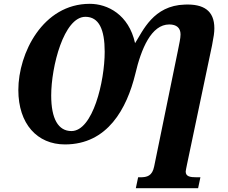

<svg xmlns="http://www.w3.org/2000/svg" viewBox="-20 -745 1191 1005"><path d="M1029 183H1010C975 183 952 179 952 153C952 147 955 137 959 115L1090 -508C1099 -554 1102 -575 1102 -597C1102 -690 1045 -725 947 -721C782 -716 728 -583 687 -519C654 -669 543 -725 450 -725C204 -725 76 -466 76 -274C76 -96 175 11 320 11C544 11 644 -178 688 -357C719 -490 772 -617 866 -617C904 -617 925 -599 925 -565C925 -543 918 -516 911 -479L787 126C777 176 750 183 714 183H703L691 240H1017ZM354 -59C285 -59 248 -123 248 -245C248 -396 314 -657 427 -657C498 -657 528 -591 528 -474C528 -319 466 -59 354 -59Z"/></svg>

Font: Noto Serif SemiCondensed Extra
Style: Italic
Weight: 800
Width: 4
Italic angle: -12°
Designer: Monotype Design Team
Foundry: Monotype Imaging Inc.
Version: Version 1.901